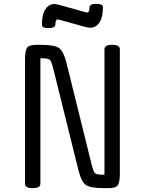

<svg xmlns="http://www.w3.org/2000/svg" viewBox="-20 -973 753 998"><path d="M200 -670H190V-18Q190 5 150 5Q110 5 110 -18V-665Q110 -709 120.5 -724.5Q131 -740 170 -740H192Q262 -740 286 -724Q310 -708 326 -644L456 -119Q465 -83 473 -74Q481 -65 513 -65H523V-717Q523 -740 563 -740Q603 -740 603 -717V-70Q603 -26 592.5 -10.5Q582 5 543 5H521Q451 5 427 -11Q403 -27 387 -91L257 -616Q248 -652 240 -661Q232 -670 200 -670ZM286 -871 281 -872Q268 -872 268 -847Q268 -827 233 -827Q198 -827 198 -843Q198 -898 216 -925Q234 -952 263 -952Q270 -952 286 -948L427 -909Q429 -908 433 -908Q445 -908 445 -933Q445 -953 480 -953Q515 -953 515 -937Q515 -883 497 -856Q479 -829 449 -829Q439 -829 427 -832Z"/></svg>

Font: Offside
Style: Regular
Weight: 400
Designer: Eduardo Rodriguez Tunni
Foundry: Eduardo Rodriguez Tunni
Version: Version 1.001